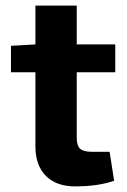

<svg xmlns="http://www.w3.org/2000/svg" viewBox="-20 -651 451 683"><path d="M253 -394V-161Q253 -133 265 -122Q277 -111 307 -111H370L386 -8Q329 12 247 12Q180 12 143 -25.5Q106 -63 106 -130V-394H19V-488L106 -493V-631H253V-493H390V-394Z"/></svg>

Font: Exo 2.0
Style: Bold
Weight: 700
Designer: Natanael Gama
Version: Version 1.001;PS 001.001;hotconv 1.0.70;makeotf.lib2.5.58329